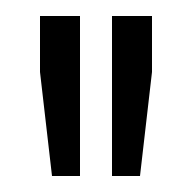

<svg xmlns="http://www.w3.org/2000/svg" viewBox="-20 -720 240 240"><path d="M30 -630 45 -500H80V-700H30ZM120 -500H155L170 -630V-700H120Z"/></svg>

Font: Millimetre
Style: Light
Weight: 200
Designer: Jérémy Landes
Version: Version 1.0